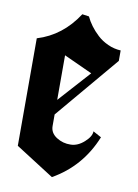

<svg xmlns="http://www.w3.org/2000/svg" viewBox="-77 -701 545 760"><g transform="rotate(10 195.5 -321.0)"><path d="M30.8 -91.8V-523.9Q130.4 -554.2 191.9 -648.9L219.2 -645Q227.5 -627 240.5 -609.4Q253.4 -591.8 271.5 -575Q289.6 -558.1 314.2 -546.9Q338.9 -535.6 366.2 -534.2V-492.2L152.8 -239.3V-192.9Q152.8 -165 178.7 -148.4Q204.6 -131.8 235.8 -132.8Q264.2 -133.3 290 -156.5Q315.9 -179.7 315.9 -200.2L349.1 -182.1Q298.8 -57.6 185.1 6.8ZM152.8 -297.9 267.1 -424.8 152.8 -477.1Z"/></g></svg>

Font: KJV1611
Style: Regular
Weight: 400
Version: Version 3.6.1